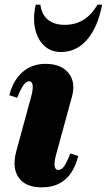

<svg xmlns="http://www.w3.org/2000/svg" viewBox="-20 -791 460 827"><path d="M160 16Q90 16 60.5 -26Q31 -68 50 -139L113 -370Q133 -441 104 -441Q82 -441 54 -370L20 -381Q37 -446 77.5 -481Q118 -516 176 -516Q243 -516 275 -476.5Q307 -437 290 -375L223 -130Q203 -59 232 -59Q245 -59 256 -74.5Q267 -90 283 -130L317 -119Q283 16 160 16ZM242 -567Q199 -567 170 -594.5Q141 -622 131 -668Q121 -714 134 -771H154Q159 -729 186 -706.5Q213 -684 259 -684Q350 -684 400 -771H420Q401 -673 355 -620Q309 -567 242 -567Z"/></svg>

Font: Platypi ExtraBold
Style: Italic
Weight: 800
Italic angle: -13°
Designer: David Sargent
Foundry: Bolt Cutter Type
Version: Version 1.200; ttfautohint (v1.8.4.7-5d5b)